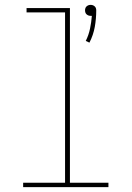

<svg xmlns="http://www.w3.org/2000/svg" viewBox="-20 -768 540 788"><path d="M347 -593 332 -600Q344 -624 349.5 -650.5Q355 -677 357 -703H352Q347 -703 343 -704.5Q339 -706 335.5 -709Q332 -712 330.5 -716.5Q329 -721 329 -726Q329 -730 330.5 -734.5Q332 -739 335.5 -742Q339 -745 343 -746.5Q347 -748 352 -748Q357 -748 361 -746.5Q365 -745 368.5 -742Q372 -739 373.5 -734.5Q375 -730 375 -726Q375 -691 369 -657.5Q363 -624 347 -593ZM75 0V-18H247V-717H89V-735H267V-18H425V0Z"/></svg>

Font: Iosevka Curly Thin
Style: Regular
Weight: 100
Monospace: yes
Designer: Belleve Invis
Foundry: Belleve Invis
Version: Version 22.1.2; ttfautohint (v1.8.4)